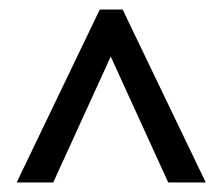

<svg xmlns="http://www.w3.org/2000/svg" viewBox="-20 -734 469 404"><path d="M15 -350H92L213 -615L334 -350H413L238 -714H190Z"/></svg>

Font: Noto Sans Sinhala UI ExtraCondensed
Style: Regular
Weight: 400
Width: 2
Designer: Jelle Bosma - Monotype Design Team
Foundry: Monotype Imaging Inc.
Version: Version 2.006